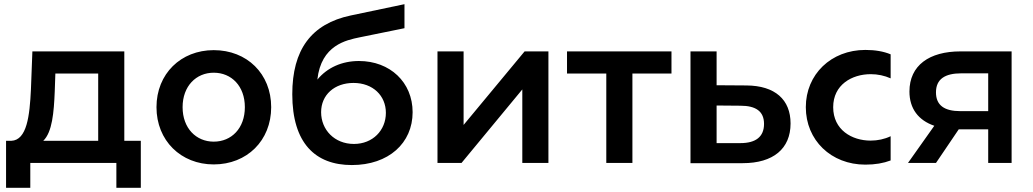

<svg xmlns="http://www.w3.org/2000/svg" viewBox="-20 -780 4946 919"><path d="M9 119H125V0H537V119H654V-106H575V-534H135L128 -351C122 -226 109 -109 34 -106H9ZM187 -106C230 -147 238 -242 242 -342L245 -428H450V-106Z M1003 7C1162 7 1278 -107 1278 -267C1278 -427 1162 -540 1003 -540C846 -540 729 -427 729 -267C729 -107 846 7 1003 7ZM1003 -102C919 -102 854 -166 854 -267C854 -368 919 -432 1003 -432C1088 -432 1152 -368 1152 -267C1152 -166 1088 -102 1003 -102Z M1664 10C1840 10 1955 -95 1955 -243C1955 -386 1847 -488 1698 -488C1616 -488 1546 -456 1499 -399C1517 -565 1639 -588 1700 -601L1916 -645V-760L1659 -706C1469 -666 1379 -541 1379 -329C1379 -95 1489 10 1664 10ZM1674 -91C1581 -91 1517 -159 1517 -243C1517 -326 1581 -383 1672 -383C1765 -383 1827 -322 1827 -240C1827 -156 1764 -91 1674 -91Z M2074 0H2189L2480 -352V0H2605V-534H2491L2199 -182V-534H2074Z M2882 0H3007V-428H3194V-534H2694V-428H2882Z M3285 1H3535C3681 1 3764 -68 3764 -189C3764 -303 3690 -370 3553 -371L3410 -372V-534H3285ZM3524 -95H3410V-275L3524 -274C3598 -274 3637 -247 3637 -187C3637 -125 3597 -95 3524 -95Z M4122 8C4169 8 4209 1 4243 -12V-128C4214 -114 4181 -107 4147 -107C4058 -107 3968 -158 3968 -267C3968 -374 4057 -425 4148 -425C4181 -425 4214 -418 4243 -405V-520C4209 -534 4169 -541 4122 -541C3958 -541 3837 -424 3837 -267C3837 -109 3958 8 4122 8Z M4710 0H4822V-534H4577C4428 -534 4333 -467 4333 -342C4333 -260 4376 -204 4452 -178L4326 0H4460L4569 -161H4710ZM4460 -338C4460 -402 4504 -429 4581 -429H4710V-248H4577C4500 -248 4460 -276 4460 -338Z"/></svg>

Font: Chess Sans SemiBold
Style: Regular
Weight: 600
Designer: Wolf Bōese
Foundry: Wolf Bōese
Version: Version 7.223;Glyphs 3.3 (3306)